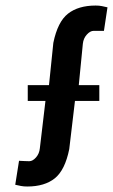

<svg xmlns="http://www.w3.org/2000/svg" viewBox="-20 -662 406 689"><path d="M77.6 7.3Q65.4 7.3 55.2 5.4Q44.9 3.4 34.7 1L48.3 -85Q55.2 -84.5 68.4 -84Q81.5 -83.5 85 -83.5Q97.2 -83.5 109.1 -96.9Q121.1 -110.4 123 -129.9L143.1 -299.8H79.6V-356.4H155.8L171.4 -508.3Q187 -584 224.1 -613Q261.2 -642.1 323.2 -642.1Q335.9 -642.1 345.5 -640.1Q355 -638.2 365.7 -635.7L353 -551.3H315.9Q303.7 -551.3 291.5 -537.8Q279.3 -524.4 277.3 -504.9L262.7 -356.4H336.4V-299.8H249L228.5 -127Q213.4 -51.8 176.8 -22.2Q140.1 7.3 77.6 7.3Z"/></svg>

Font: Agdasima
Style: Bold
Weight: 700
Width: 3
Designer: The DocRepair Project, Patric King
Foundry: Google
Version: Version 2.002